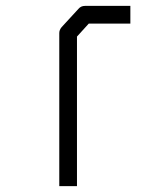

<svg xmlns="http://www.w3.org/2000/svg" viewBox="-20 -680 532 651"><path d="M422 -660V-600H281L241 -556V-49H181V-568Q181 -578.5 189 -588L246 -650Q254.5 -660 268 -660Z"/></svg>

Font: IBM 3270 Semi-Condensed
Style: Condensed
Weight: 400
Monospace: yes
Version: Version 2.3.1